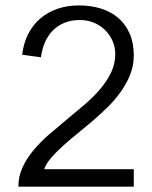

<svg xmlns="http://www.w3.org/2000/svg" viewBox="-20 -699 570 719"><path d="M481 0H48.8Q48.8 -38.6 64.5 -72.3Q80.1 -106 105.5 -136.5Q130.9 -167 163.6 -195.3Q196.3 -223.6 230.2 -251.5Q264.2 -279.3 296.9 -307.4Q329.6 -335.4 355 -365.2Q380.4 -395 396 -427.5Q411.6 -460 411.6 -496.6Q411.6 -523.4 401.1 -546.6Q390.6 -569.8 372.8 -587.2Q355 -604.5 330.8 -614.3Q306.6 -624 279.3 -624Q247.1 -624 221.7 -613.8Q196.3 -603.5 178 -585Q159.7 -566.4 148.4 -540.8Q137.2 -515.1 133.3 -484.4L63 -494.1Q68.4 -538.1 85.9 -572.3Q103.5 -606.4 131.3 -630.1Q159.2 -653.8 196 -666.3Q232.9 -678.7 275.9 -678.7Q320.3 -678.7 357.9 -667Q395.5 -655.3 422.9 -631.8Q450.2 -608.4 465.6 -573.2Q481 -538.1 481 -491.2Q481 -454.1 468 -420.9Q455.1 -387.7 433.8 -357.4Q412.6 -327.1 385.3 -300Q357.9 -272.9 329.1 -248Q299.3 -222.7 269.8 -198.7Q240.2 -174.8 215.1 -152.1Q189.9 -129.4 171.4 -107.9Q152.8 -86.4 145.5 -65.4H481Z"/></svg>

Font: SengBuhan
Style: Regular
Weight: 400
Designer: John M. Durdin
Foundry: Lao Script for Windows
Version: Version 1.400